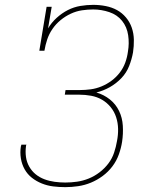

<svg xmlns="http://www.w3.org/2000/svg" viewBox="-20 -763 640 791"><path d="M249 8Q224 8 199.5 5Q175 2 152.5 -7Q130 -16 111.5 -30.5Q93 -45 81.5 -65.5Q70 -86 66 -110.5Q62 -135 66 -160Q67 -161 67 -163Q67 -165 68 -167H89Q88 -166 87.5 -164Q87 -162 87 -160Q84 -138 87 -116.5Q90 -95 100.5 -76.5Q111 -58 127 -45Q143 -32 163 -24.5Q183 -17 205 -14Q227 -11 249 -11Q273 -11 297.5 -14.5Q322 -18 345.5 -27.5Q369 -37 390 -53Q411 -69 426.5 -89.5Q442 -110 450 -134Q458 -158 462 -182Q467 -207 466.5 -232Q466 -257 458.5 -280Q451 -303 436 -321.5Q421 -340 400.5 -352Q380 -364 355.5 -368.5Q331 -373 305 -373H247L250 -392H309Q331 -392 353.5 -395Q376 -398 398 -407Q420 -416 439.5 -430.5Q459 -445 473.5 -464Q488 -483 496 -505Q504 -527 507 -550Q513 -584 508 -618Q503 -652 483 -677Q463 -702 430.5 -713Q398 -724 364 -724Q341 -724 317.5 -720.5Q294 -717 271.5 -706.5Q249 -696 229.5 -680Q210 -664 196 -643.5Q182 -623 174.5 -600.5Q167 -578 163 -554H142L172 -735H193L178 -646Q192 -670 213.5 -689.5Q235 -709 259.5 -721.5Q284 -734 311 -738.5Q338 -743 364 -743Q390 -743 415.5 -738Q441 -733 462 -721.5Q483 -710 499 -691Q515 -672 523 -648.5Q531 -625 531.5 -599Q532 -573 528 -547Q523 -519 512 -491Q501 -463 480 -441Q459 -419 432.5 -404Q406 -389 377 -382Q408 -373 432.5 -353.5Q457 -334 470.5 -306Q484 -278 486 -245Q488 -212 483 -179Q479 -153 469.5 -126.5Q460 -100 443 -77.5Q426 -55 403 -38Q380 -21 354.5 -10.5Q329 0 302 4Q275 8 249 8Z"/></svg>

Font: Iosevka Slab ThExObl
Style: Regular
Weight: 100
Width: 7
Italic angle: -9°
Monospace: yes
Designer: Belleve Invis
Foundry: Belleve Invis
Version: Version 11.1.1; ttfautohint (v1.8.3)